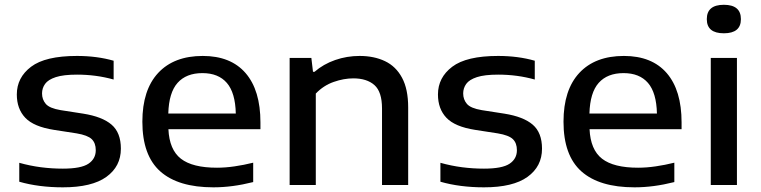

<svg xmlns="http://www.w3.org/2000/svg" viewBox="-20 -792 3258 822"><path d="M249 10Q198 10 151 4Q104 -2 62.5 -14V-95Q109 -82 155.2 -76Q201.5 -70 249 -70Q327 -70 358.5 -91Q390 -112 390 -149Q390 -179.5 372.8 -196.2Q355.5 -213 308 -221L211 -236Q124.5 -249.5 88.2 -287.8Q52 -326 52 -387.5Q52 -460 113 -506.2Q174 -552.5 309.5 -552.5Q395 -552.5 466.5 -532V-451.5Q391.5 -472.5 310 -472.5Q251.5 -472.5 218.8 -461.8Q186 -451 173 -432.8Q160 -414.5 160 -392Q160 -366 176 -347.2Q192 -328.5 239.5 -320.5L336 -305.5Q418 -292.5 457.8 -258.2Q497.5 -224 497.5 -155.5Q497.5 -79.5 435.5 -34.8Q373.5 10 249 10Z M893.5 10Q743 10 666.2 -58.2Q589.5 -126.5 589.5 -271Q589.5 -407 657.2 -479.8Q725 -552.5 848 -552.5Q968 -552.5 1031.5 -479Q1095 -405.5 1095 -268V-239H701Q705 -151 754.5 -112.5Q804 -74 909 -74Q945 -74 984.5 -79.8Q1024 -85.5 1064 -95.5V-12.5Q1018 -1 976 4.5Q934 10 893.5 10ZM846.5 -479Q777.5 -479 740.2 -437.2Q703 -395.5 700.5 -306H989.5Q987.5 -395 951.2 -437Q915 -479 846.5 -479Z M1220 0V-544H1313L1320 -484.5H1326.5Q1364.5 -517.5 1414.8 -535Q1465 -552.5 1519.5 -552.5Q1581.5 -552.5 1628.2 -530.2Q1675 -508 1701.2 -459.2Q1727.5 -410.5 1727.5 -332V0H1615.5V-327.5Q1615.5 -399 1583 -427.8Q1550.5 -456.5 1492.5 -456.5Q1452 -456.5 1408.5 -441.2Q1365 -426 1332 -391.5V0Z M2052 10Q2001 10 1954 4Q1907 -2 1865.5 -14V-95Q1912 -82 1958.2 -76Q2004.5 -70 2052 -70Q2130 -70 2161.5 -91Q2193 -112 2193 -149Q2193 -179.5 2175.8 -196.2Q2158.5 -213 2111 -221L2014 -236Q1927.5 -249.5 1891.2 -287.8Q1855 -326 1855 -387.5Q1855 -460 1916 -506.2Q1977 -552.5 2112.5 -552.5Q2198 -552.5 2269.5 -532V-451.5Q2194.5 -472.5 2113 -472.5Q2054.5 -472.5 2021.8 -461.8Q1989 -451 1976 -432.8Q1963 -414.5 1963 -392Q1963 -366 1979 -347.2Q1995 -328.5 2042.5 -320.5L2139 -305.5Q2221 -292.5 2260.8 -258.2Q2300.5 -224 2300.5 -155.5Q2300.5 -79.5 2238.5 -34.8Q2176.5 10 2052 10Z M2696.5 10Q2546 10 2469.2 -58.2Q2392.5 -126.5 2392.5 -271Q2392.5 -407 2460.2 -479.8Q2528 -552.5 2651 -552.5Q2771 -552.5 2834.5 -479Q2898 -405.5 2898 -268V-239H2504Q2508 -151 2557.5 -112.5Q2607 -74 2712 -74Q2748 -74 2787.5 -79.8Q2827 -85.5 2867 -95.5V-12.5Q2821 -1 2779 4.5Q2737 10 2696.5 10ZM2649.5 -479Q2580.5 -479 2543.2 -437.2Q2506 -395.5 2503.5 -306H2792.5Q2790.5 -395 2754.2 -437Q2718 -479 2649.5 -479Z M3023 0V-544H3135V0ZM3079 -649.5Q3006 -649.5 3006 -710Q3006 -771.5 3079 -771.5Q3152 -771.5 3152 -710Q3152 -649.5 3079 -649.5Z"/></svg>

Font: Encode Sans Expanded Expanded Medium
Style: Regular
Weight: 500
Width: 7
Designer: Multiple Designers
Foundry: Impallari Type
Version: Version 3.000; ttfautohint (v1.8.3) -l 8 -r 50 -G 200 -x 14 